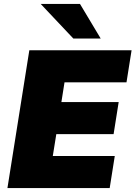

<svg xmlns="http://www.w3.org/2000/svg" viewBox="-20 -962 693 982"><path d="M18 0ZM18 0 130 -705H653L627 -541H310L294 -440H587L561 -276H268L250 -164H567L541 0ZM355 -765 188 -942H389L495 -765Z"/></svg>

Font: Winston Black
Style: Italic
Weight: 900
Italic angle: -9°
Designer: Original fonts by Vernon Adams / Changes by Cristiano Sobral
Foundry: VOriginal fonts by Vernon Adams / Changes by Cristiano Sobral
Version: Version 2.503;July 17, 2020;FontCreator 13.0.0.2655 64-bit